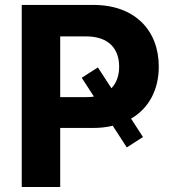

<svg xmlns="http://www.w3.org/2000/svg" viewBox="-20 -747 701 767"><path d="M371.1 -477.6 306.5 -436.4 355.1 -361.2C345.5 -359.7 335.6 -359 324.6 -359H220.5V-601.6H324.2C413 -601.6 456 -553.3 456 -480.8C456 -445.7 445.7 -415.8 425.1 -394.5ZM66.8 0H220.5V-235.8H349.8C378.9 -235.8 405.9 -238.6 430.4 -244.7L486.5 -158L551.1 -199.6L503.6 -273.1C574.9 -314.6 614.3 -388.5 614.3 -480.8C614.3 -625.4 518.8 -727.3 353.3 -727.3H66.8Z"/></svg>

Font: Magic Ui Pro
Style: Bold
Weight: 700
Designer: Stefan Endress, Andreas Faust
Version: Version 1.000;FEAKit 1.0